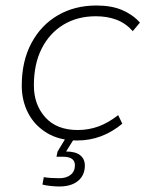

<svg xmlns="http://www.w3.org/2000/svg" viewBox="-20 -500 554 697"><path d="M260 10Q196 10 151 -17Q106 -44 82.5 -89Q59 -134 59 -189Q59 -278 94 -343.5Q129 -409 190 -444.5Q251 -480 330 -480Q385 -480 423.5 -463.5Q462 -447 488 -418L462 -387Q436 -416 402.5 -428.5Q369 -441 328 -441Q261 -441 210.5 -410.5Q160 -380 131.5 -324Q103 -268 103 -190Q103 -120 144.5 -74Q186 -28 262 -28Q302 -28 337.5 -41Q373 -54 409 -82L424 -51Q388 -21 347 -5.5Q306 10 260 10ZM195 177Q182 177 163 175Q144 173 134 170L139 143Q149 145 165 146Q181 147 195 147Q221 147 236.5 134.5Q252 122 252 100Q252 69 209 69H185L189 50L226 -11H258L220 50Q254 50 271 63.5Q288 77 288 101Q288 136 263.5 156.5Q239 177 195 177Z"/></svg>

Font: Gantari ExtraLight
Style: Italic
Weight: 250
Italic angle: -10°
Designer: Anugrah Pasau
Foundry: Lafontype
Version: Version 1.000